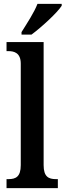

<svg xmlns="http://www.w3.org/2000/svg" viewBox="-20 -979 341 999"><path d="M92 -812V-799H144C198 -839 279 -914 301 -949V-959H175C158 -914 120 -857 92 -812ZM14 0H281V-47H271C233 -47 207 -59 207 -120V-760H14V-713H24C52 -713 88 -705 88 -648V-120C88 -59 62 -47 24 -47H14Z"/></svg>

Font: Noto Serif Sinhala Condensed SemiBold
Style: Regular
Weight: 600
Width: 3
Designer: Jelle Bosma - Monotype Design Team
Foundry: Monotype Imaging Inc.
Version: Version 2.007